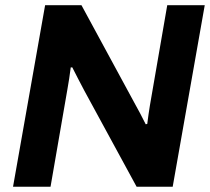

<svg xmlns="http://www.w3.org/2000/svg" viewBox="-20 -706 794 726"><path d="M29.3 0 150.6 -686.4H288L488.3 -317Q497.3 -301.6 509.7 -277.7Q522.1 -253.8 531 -236.1L536.8 -237.4Q538.8 -254.2 541.7 -274Q544.6 -293.8 546.8 -307.1L612.4 -686.4H754.2L633 0H496.5L299.2 -362.6Q290.2 -378.9 276.7 -405.6Q263.1 -432.2 253.3 -451.3L247.5 -451.1Q245.5 -433 241.6 -408.7Q237.7 -384.4 235 -369L171.1 0Z"/></svg>

Font: Archivo Variable SemiBold
Style: Italic
Weight: 600
Italic angle: -10°
Designer: Hector Gatti
Foundry: Omnibus-Type
Version: Version 2.001